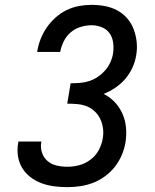

<svg xmlns="http://www.w3.org/2000/svg" viewBox="-20 -763 640 791"><path d="M257 8Q230 8 203 4.5Q176 1 151.5 -8Q127 -17 106 -33Q85 -49 71.5 -71Q58 -93 54 -120Q50 -147 55 -175L56 -180H151L150 -177Q146 -155 153 -134Q160 -113 176 -99.5Q192 -86 213.5 -81Q235 -76 258 -76Q282 -76 306.5 -82.5Q331 -89 352.5 -105Q374 -121 386.5 -144Q399 -167 403 -191Q407 -212 404.5 -232.5Q402 -253 394 -271Q386 -289 371.5 -303Q357 -317 339 -324.5Q321 -332 299.5 -334Q278 -336 257 -336L271 -420Q290 -420 309.5 -421.5Q329 -423 347.5 -429Q366 -435 383 -446.5Q400 -458 413.5 -473.5Q427 -489 435 -507Q443 -525 446 -544Q449 -566 446 -588Q443 -610 431 -626.5Q419 -643 399 -651Q379 -659 357 -659Q335 -659 312 -652Q289 -645 271 -629.5Q253 -614 242.5 -592.5Q232 -571 228 -549H133Q137 -575 146.5 -600Q156 -625 171.5 -648Q187 -671 208 -690Q229 -709 253.5 -721Q278 -733 304.5 -738Q331 -743 357 -743Q385 -743 412 -738Q439 -733 462.5 -720.5Q486 -708 503.5 -688Q521 -668 530.5 -643Q540 -618 543 -590.5Q546 -563 541 -535Q537 -509 525.5 -484Q514 -459 496 -438Q478 -417 455 -401.5Q432 -386 407 -376Q433 -363 452.5 -342.5Q472 -322 484 -295.5Q496 -269 499 -238.5Q502 -208 497 -177Q493 -151 482 -125Q471 -99 454 -77Q437 -55 413.5 -37.5Q390 -20 364 -10Q338 0 311 4Q284 8 257 8Z"/></svg>

Font: Iosevka Etoile Medium
Style: Italic
Weight: 500
Italic angle: -9°
Designer: Belleve Invis
Foundry: Belleve Invis
Version: Version 22.1.2; ttfautohint (v1.8.4)